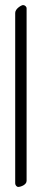

<svg xmlns="http://www.w3.org/2000/svg" viewBox="-20 -724 165 758"><path d="M40 -673V0C40 7 46 14 52 14C61 14 85 6 85 -10V-691C85 -698 78 -704 71 -704C65 -704 40 -690 40 -673Z"/></svg>

Font: EB Garamond 12
Style: Regular
Weight: 400
Version: Version 0.016+